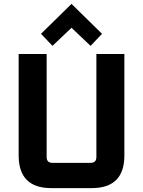

<svg xmlns="http://www.w3.org/2000/svg" viewBox="-20 -968 736 988"><path d="M76 -168V-690H220V-160Q220 -130 250 -130H446Q476 -130 476 -160V-690H620V-168Q620 0 452 0H244Q76 0 76 -168ZM191 -794 348 -948 505 -794 446 -732 348 -825 250 -732Z"/></svg>

Font: Oxanium
Style: Bold
Weight: 700
Designer: Severin Meyer
Version: Version 2.000